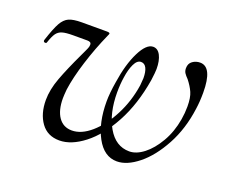

<svg xmlns="http://www.w3.org/2000/svg" viewBox="-77 -515 772 647"><g transform="rotate(20 309.0 -191.5)"><path d="M96 -100Q96 -137 112 -180Q128 -223 156 -282Q160 -291 163.5 -298Q167 -305 169 -310Q173 -318 173 -326Q173 -336 159 -336H108Q82 -336 69 -332Q56 -328 48.5 -317.5Q41 -307 33 -283Q32 -280 28 -280Q25 -280 23 -282Q21 -284 22 -288Q37 -334 48 -353.5Q59 -373 74.5 -380Q90 -387 121 -387H210Q221 -387 221 -383Q221 -381 218 -375Q193 -319 174.5 -260Q156 -201 150 -157Q148 -135 148 -125Q148 -82 165 -57.5Q182 -33 213 -33Q247 -33 281.5 -63Q316 -93 342.5 -144Q369 -195 378 -255Q380 -275 380 -281Q380 -304 373.5 -317Q367 -330 354 -330Q340 -330 330.5 -310Q321 -290 317 -261Q313 -236 313 -206Q313 -132 341.5 -82.5Q370 -33 419 -33Q444 -33 470.5 -53.5Q497 -74 518.5 -111Q540 -148 548 -195Q552 -219 552 -242Q552 -274 544 -292Q536 -310 521 -329Q512 -338 507.5 -345Q503 -352 503 -362Q503 -379 515 -387.5Q527 -396 542 -396Q586 -396 586 -304Q586 -272 582 -245Q572 -170 540 -111Q508 -52 467.5 -19.5Q427 13 391 13Q345 13 317.5 -38Q290 -89 290 -165Q290 -195 297 -237Q307 -304 329 -348Q351 -392 375 -392Q392 -392 401.5 -373.5Q411 -355 411 -325Q411 -314 407 -284Q392 -193 355.5 -125.5Q319 -58 273 -22.5Q227 13 185 13Q142 13 119 -19Q96 -51 96 -100Z"/></g></svg>

Font: Cormorant Infant
Style: Italic
Weight: 400
Italic angle: -10°
Designer: Christian Thalmann (Catharsis Fonts)
Foundry: Catharsis Fonts
Version: Version 4.000